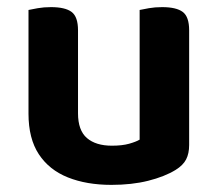

<svg xmlns="http://www.w3.org/2000/svg" viewBox="-20 -504 611 539"><path d="M60 -185V-259H199V-186Q199 -138 224 -116.5Q249 -95 294 -95Q323 -95 342.5 -100.5Q362 -106 372 -112V-259H511V-97Q511 -73 502.5 -56.5Q494 -40 473 -27Q442 -8 396 3.5Q350 15 293 15Q223 15 170.5 -6Q118 -27 89 -71Q60 -115 60 -185ZM511 -213H372V-476Q381 -478 398 -481Q415 -484 435 -484Q475 -484 493 -470.5Q511 -457 511 -419ZM199 -213H60V-476Q69 -478 86 -481Q103 -484 123 -484Q163 -484 181 -470.5Q199 -457 199 -419Z"/></svg>

Font: BalooTamma2Bold
Style: Bold
Weight: 700
Designer: Divya Kowshik, Shuchita Grover and Ek Type
Foundry: Ek Type
Version: Version 1.700